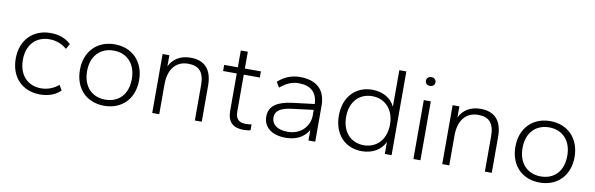

<svg xmlns="http://www.w3.org/2000/svg" viewBox="-47 -1083 4670 1508"><g transform="rotate(10 2287.5 -329.0)"><path d="M295 10C363 10 418 -11 458 -50L434 -91C393 -56 344 -39 295 -39C188 -39 116 -113 116 -235C116 -356 188 -430 295 -430C344 -430 393 -414 434 -378L458 -420C418 -459 363 -480 295 -480C155 -480 59 -383 59 -235C59 -85 155 10 295 10Z M807 10C946 10 1043 -85 1043 -235C1043 -383 946 -480 807 -480C667 -480 571 -383 571 -235C571 -85 667 10 807 10ZM807 -39C700 -39 628 -113 628 -235C628 -356 700 -430 807 -430C913 -430 985 -356 985 -235C985 -112 914 -39 807 -39Z M1584 0V-287C1584 -420 1520 -480 1411 -480C1330 -480 1271 -442 1243 -381V-470H1189V0H1245V-238C1245 -355 1300 -430 1401 -430C1486 -430 1529 -387 1529 -283V0Z M1917 6C1937 6 1961 4 1973 -1V-47C1962 -44 1941 -43 1925 -43C1873 -43 1845 -68 1845 -127V-421H1973V-470H1845V-604H1789V-470H1680V-421H1789V-124C1789 -35 1833 6 1917 6Z M2254 10C2334 10 2399 -21 2435 -84V0H2489V-286C2489 -411 2420 -480 2283 -480C2214 -480 2153 -452 2110 -411L2135 -369C2187 -412 2231 -430 2283 -430C2375 -430 2430 -386 2434 -291L2254 -269C2143 -254 2076 -214 2076 -129C2076 -44 2142 10 2254 10ZM2262 -39C2181 -39 2133 -74 2133 -130C2133 -189 2181 -212 2265 -223L2434 -244V-199C2434 -120 2373 -39 2262 -39Z M2861 10C2948 10 3015 -32 3044 -96V0H3098V-668H3042V-376C3013 -440 2945 -480 2861 -480C2729 -480 2636 -385 2636 -235C2636 -84 2729 10 2861 10ZM2869 -39C2766 -39 2694 -113 2694 -235C2694 -356 2766 -430 2869 -430C2970 -430 3044 -356 3044 -235C3044 -113 2970 -39 2869 -39Z M3328 0V-470H3272V0ZM3300 -588C3323 -588 3338 -602 3338 -623C3338 -644 3323 -658 3300 -658C3277 -658 3262 -644 3262 -623C3262 -602 3277 -588 3300 -588Z M3897 0V-287C3897 -420 3833 -480 3724 -480C3643 -480 3584 -442 3556 -381V-470H3502V0H3558V-238C3558 -355 3613 -430 3714 -430C3799 -430 3842 -387 3842 -283V0Z M4280 10C4419 10 4516 -85 4516 -235C4516 -383 4419 -480 4280 -480C4140 -480 4044 -383 4044 -235C4044 -85 4140 10 4280 10ZM4280 -39C4173 -39 4101 -113 4101 -235C4101 -356 4173 -430 4280 -430C4386 -430 4458 -356 4458 -235C4458 -112 4387 -39 4280 -39Z"/></g></svg>

Font: Gantari Light
Style: Regular
Weight: 300
Designer: Anugrah Pasau
Foundry: Lafontype
Version: Version 1.000